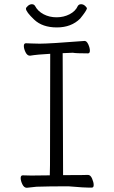

<svg xmlns="http://www.w3.org/2000/svg" viewBox="-20 -889 540 910"><path d="M146 -861Q159 -836 186.5 -821.5Q214 -807 248 -807Q282 -807 310 -821.5Q338 -836 349 -861Q354 -869 364.5 -869Q375 -869 383.5 -861Q392 -853 392 -849Q390 -838 360 -801Q318 -759 249.5 -759Q181 -759 142 -796Q103 -833 103 -848Q103 -853 112 -861Q121 -869 131 -869Q141 -869 146 -861ZM88 -58 128 -57 216 -58 217 -107 218 -634Q158 -631 122 -625Q109 -625 101 -641.5Q93 -658 93 -671Q93 -684 103 -684Q110 -684 128.5 -683Q147 -682 168 -682Q215 -682 381 -695Q391 -695 398.5 -678.5Q406 -662 406 -649Q406 -636 397 -636Q340 -636 325 -639L277 -637L279 -59H284Q383 -59 397 -60Q409 -60 416.5 -42.5Q424 -25 424 -12.5Q424 0 416 0Q380 1 304 -6Q209 -6 153 -4L107 1Q94 1 86 -15.5Q78 -32 78 -45Q78 -58 88 -58Z"/></svg>

Font: Moon Stars Kai HW Light
Style: Regular
Weight: 300
Designer: GuiWonder
Version: Version 1.101